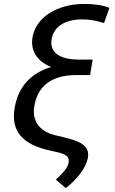

<svg xmlns="http://www.w3.org/2000/svg" viewBox="-20 -757 580 970"><path d="M505.7 -640.6 532.7 -717.3C503.9 -729.8 456.3 -737.2 407 -737.2C268.1 -737.2 160.9 -669 144.2 -568.2C132.8 -498.9 169 -446 239 -418.7C136 -388.1 71.4 -318.2 54 -211.6C34.4 -94.8 92 -26.6 235.8 4.3L261.4 9.9C314.6 21.7 331.3 34.4 326.7 63.9C323.5 81 314.3 103 262.1 150.6L312.5 193.2C371.8 147.4 415.1 88.8 424 40.5C432.5 -11.4 402 -39.4 311.8 -61.1L258.5 -73.9C178.3 -93.8 141 -146 153.4 -220.9C170.8 -325.6 244.3 -377.8 365.8 -377.8H435.4L442.5 -423.3L448.2 -456H378.6C280.5 -456 229.8 -492.9 240.8 -558.9C251.4 -622.9 308.6 -659.1 396.3 -659.1C431.1 -659.1 462 -653.8 505.7 -640.6Z"/></svg>

Font: Magic Ui Pro
Style: Italic
Weight: 400
Italic angle: -9.39999°
Designer: Stefan Endress, Andreas Faust
Version: Version 1.000;FEAKit 1.0